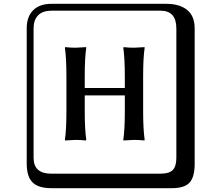

<svg xmlns="http://www.w3.org/2000/svg" viewBox="-20 -774 1140 1006"><path d="M634 -374Q634 -468 626 -524L628 -527Q656 -524 682 -524L737 -527L738 -524Q730 -472 730 -374V-191Q730 -97 738 -41L736 -38Q708 -41 682 -41L627 -38L626 -41Q634 -94 634 -191V-274H424V-191Q424 -97 432 -41L430 -38Q402 -41 376 -41L321 -38L320 -41Q328 -94 328 -191V-374Q328 -468 320 -524L322 -527Q350 -524 376 -524L431 -527L432 -524Q424 -472 424 -374V-313H634ZM249 -718Q204 -718 180 -694Q156 -670 156 -625V53Q156 136 249 136H821Q866 136 885 117Q904 98 904 53V-625Q904 -718 821 -718ZM1000 84Q1000 153 973.5 182.5Q947 212 881 212H249Q181 212 150.5 181.5Q120 151 120 84V-625Q120 -687 154 -720.5Q188 -754 249 -754H851Q921 -754 960.5 -722Q1000 -690 1000 -625Z"/></svg>

Font: Libertinus Keyboard
Style: Regular
Weight: 700
Designer: Philipp H. Poll
Foundry: Khaled Hosny
Version: Version 6.7